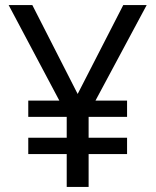

<svg xmlns="http://www.w3.org/2000/svg" viewBox="-20 -734 612 754"><path d="M285 -365 464 -714H556L355 -339H479V-275H328V-193H479V-129H328V0H242V-129H91V-193H242V-275H91V-339H213L14 -714H107Z"/></svg>

Font: Noto Sans Nabataean
Style: Regular
Weight: 400
Designer: Monotype Design Team
Foundry: Monotype Imaging Inc.
Version: Version 2.001; ttfautohint (v1.8.4.7-5d5b)